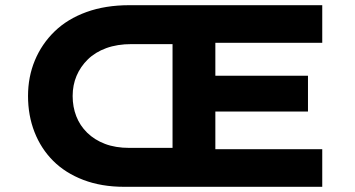

<svg xmlns="http://www.w3.org/2000/svg" viewBox="-20 -720 1368 740"><path d="M459 0Q371 0 301.5 -26.5Q232 -53 185 -100Q138 -147 113 -211Q88 -275 88 -350Q88 -424 114.5 -487.5Q141 -551 190.5 -599Q240 -647 313 -673.5Q386 -700 479 -700H1222V-555H810V-428H1167V-290H810V-145H1222V0ZM260 -350Q260 -308 274 -272Q288 -236 316 -208.5Q344 -181 384.5 -165.5Q425 -150 479 -150H645V-550H487Q432 -550 389.5 -534.5Q347 -519 318.5 -491Q290 -463 275 -427.5Q260 -392 260 -350Z"/></svg>

Font: Lexend Giga
Style: Bold
Weight: 700
Version: Version 1.007